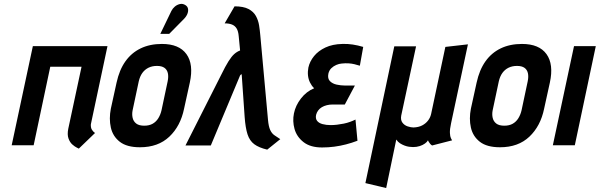

<svg xmlns="http://www.w3.org/2000/svg" viewBox="-20 -734 3030 970"><path d="M439 -106 523 -501H146L39 0H150L234 -397H392L325 -84Q319 -54 326 -34.5Q333 -15 345.5 -4Q358 7 368.5 12Q379 17 378 17L460 -62Q449 -70 443.5 -80Q438 -90 439 -106Z M910 -185 939 -317Q959 -409 922 -460.5Q885 -512 798 -512Q737 -512 690.5 -489.5Q644 -467 613.5 -424Q583 -381 569 -317L540 -185Q530 -134 540 -89.5Q550 -45 585.5 -17.5Q621 10 687 10Q779 10 835.5 -43.5Q892 -97 910 -185ZM827 -323 796 -177Q791 -155 780 -137Q769 -119 751.5 -109Q734 -99 709 -99Q682 -99 668 -110Q654 -121 650 -139Q646 -157 650 -177L681 -323Q687 -349 699.5 -366Q712 -383 730.5 -392Q749 -401 773 -401Q797 -401 810.5 -391.5Q824 -382 828 -364.5Q832 -347 827 -323ZM909 -638Q921 -650 926.5 -663.5Q932 -677 930 -689Q928 -701 917 -708Q903 -717 888.5 -713.5Q874 -710 863 -700.5Q852 -691 846 -679L790 -563H835Z M1334 -128 1295 -556Q1293 -580 1289 -605.5Q1285 -631 1273 -653Q1261 -675 1235.5 -688.5Q1210 -702 1165 -702L1115 -616Q1137 -616 1152 -610Q1167 -604 1175.5 -590Q1184 -576 1186 -551L1193 -479Q1177 -473 1163.5 -461Q1150 -449 1134.5 -424.5Q1119 -400 1097 -355L917 1H1045L1193 -353Q1194 -355 1196 -356.5Q1198 -358 1199.5 -358.5Q1201 -359 1201 -359L1216 -143Q1220 -88 1230.5 -55.5Q1241 -23 1264.5 -5.5Q1288 12 1330 22L1396 -31Q1379 -42 1366 -51Q1353 -60 1345 -77.5Q1337 -95 1334 -128Z M1798 -402 1815 -497Q1788 -505 1762 -509Q1736 -513 1710 -512Q1660 -511 1624 -494Q1588 -477 1566.5 -450.5Q1545 -424 1538 -393Q1534 -372 1536 -353Q1538 -334 1546 -317.5Q1554 -301 1567 -288Q1528 -272 1500.5 -236.5Q1473 -201 1465 -161Q1457 -122 1468 -82.5Q1479 -43 1513.5 -16Q1548 11 1607 11Q1639 11 1669 7Q1699 3 1728 -4.5Q1757 -12 1786 -23L1776 -130Q1764 -124 1749 -118.5Q1734 -113 1717 -109.5Q1700 -106 1683 -104Q1666 -102 1650 -102Q1628 -102 1609.5 -107Q1591 -112 1582 -123.5Q1573 -135 1577 -154Q1580 -166 1587.5 -176Q1595 -186 1606 -192.5Q1617 -199 1631 -202.5Q1645 -206 1660 -206H1722L1773 -302H1720Q1702 -302 1681 -306.5Q1660 -311 1647 -324Q1634 -337 1639 -362Q1643 -379 1654 -389.5Q1665 -400 1679 -406Q1693 -412 1706 -413Q1725 -415 1741 -414Q1757 -413 1771 -409.5Q1785 -406 1798 -402Z M2259 -112 2344 -510 2230 -497 2158 -158Q2154 -140 2142.5 -125Q2131 -110 2113 -100.5Q2095 -91 2069 -90Q2056 -90 2039.5 -95.5Q2023 -101 2013 -114.5Q2003 -128 2007 -150L2082 -500H1972L1826 191L1931 216L1982 -29Q1990 -17 2001 -10Q2012 -3 2024 1.5Q2036 6 2047 7.5Q2058 9 2067 9Q2085 9 2100.5 4Q2116 -1 2127 -9Q2138 -17 2142 -25Q2143 -23 2146 -17.5Q2149 -12 2153.5 -7Q2158 -2 2163 1L2264 -25Q2262 -28 2258 -36Q2254 -44 2253 -62Q2252 -80 2259 -112Z M2729 -185 2758 -317Q2778 -409 2741 -460.5Q2704 -512 2617 -512Q2556 -512 2509.5 -489.5Q2463 -467 2432.5 -424Q2402 -381 2388 -317L2359 -185Q2349 -134 2359 -89.5Q2369 -45 2404.5 -17.5Q2440 10 2506 10Q2598 10 2654.5 -43.5Q2711 -97 2729 -185ZM2646 -323 2615 -177Q2610 -155 2599 -137Q2588 -119 2570.5 -109Q2553 -99 2528 -99Q2501 -99 2487 -110Q2473 -121 2469 -139Q2465 -157 2469 -177L2500 -323Q2506 -349 2518.5 -366Q2531 -383 2549.5 -392Q2568 -401 2592 -401Q2616 -401 2629.5 -391.5Q2643 -382 2647 -364.5Q2651 -347 2646 -323Z M2773 0H2884L2990 -501H2880Z"/></svg>

Font: Advent Pro
Style: Bold Italic
Weight: 700
Italic angle: -12°
Designer: VivaRado, Andreas Kalpakidis
Foundry: VivaRado, Andreas Kalpakidis
Version: Version 3.000